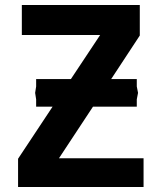

<svg xmlns="http://www.w3.org/2000/svg" viewBox="-20 -745 640 765"><path d="M52 -112.5 189.5 -320H124V-349L120 -375L124 -400.5V-430H262.5L379 -605.5H67V-725H537V-603.5L423 -430H525V-400.5L530 -375L525 -349V-320H350.5L215 -114.5H552V0H52Z"/></svg>

Font: JuliaMono
Style: Bold
Weight: 700
Monospace: yes
Designer: cormullion
Foundry: corm
Version: Version 0.055; ttfautohint (v1.8.4)